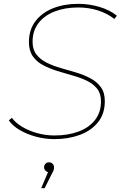

<svg xmlns="http://www.w3.org/2000/svg" viewBox="-20 -723 641 1002"><path d="M263 3Q214 3 166.5 -10Q119 -23 82 -45Q45 -67 26 -95L42 -108Q61 -82 96 -61Q131 -40 175 -28Q219 -16 264 -16Q335 -16 390 -36.5Q445 -57 476 -97Q507 -137 507 -194Q507 -235 486.5 -260.5Q466 -286 432.5 -302Q399 -318 359 -329Q319 -340 279 -352.5Q239 -365 205.5 -382.5Q172 -400 151.5 -429Q131 -458 131 -503Q131 -568 165 -612.5Q199 -657 257 -680Q315 -703 388 -703Q445 -703 499 -687Q553 -671 590 -641L577 -624Q540 -653 491.5 -668.5Q443 -684 388 -684Q319 -684 265 -663Q211 -642 180.5 -602Q150 -562 150 -505Q150 -464 170.5 -438Q191 -412 224.5 -395.5Q258 -379 298.5 -367.5Q339 -356 379 -344Q419 -332 452.5 -314Q486 -296 506.5 -268Q527 -240 527 -195Q527 -129 491.5 -85Q456 -41 396.5 -19Q337 3 263 3ZM195 259 235 165 236 176Q226 176 218 168Q210 160 210 150Q210 139 217.5 131.5Q225 124 235 124Q247 124 254.5 131.5Q262 139 262 150Q262 158 260 164.5Q258 171 253 179L213 259Z"/></svg>

Font: Montserrat Thin Thin
Style: Italic
Weight: 250
Italic angle: -11.3°
Version: Version 9.000